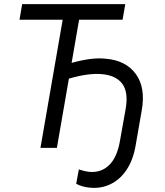

<svg xmlns="http://www.w3.org/2000/svg" viewBox="-20 -720 804 935"><path d="M288 -640H368L257 0H177ZM88 -700H590L577 -624H75ZM374 108Q395 115 415 117Q472 122 511 84.5Q550 47 564 -33L592 -190Q606 -271 575.5 -312Q545 -353 476 -359Q409 -365 312 -336L326 -413Q376 -427 417.5 -432.5Q459 -438 495 -434Q593 -426 641.5 -359.5Q690 -293 670 -181L640 -9Q628 60 596 107.5Q564 155 518 177Q472 199 419 194Q381 191 351 175L364 105Z"/></svg>

Font: Fixel Italic Variable 20240409 Display Thin
Style: Italic
Weight: 100
Italic angle: -10°
Designer: AlfaBravo + MacPaw
Foundry: Kyrylo Tkachov, Marchela Mozhyna, Serhii Makarenko, Maria Weinstein, Zakhar Kryvoshyya
Version: Version 1.211;Glyphs 3.2 (3225)